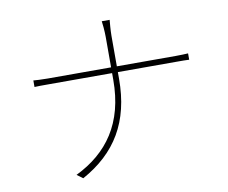

<svg xmlns="http://www.w3.org/2000/svg" viewBox="-83 -861 1166 984"><g transform="rotate(-10 500.0 -369.0)"><path d="M542 -516V-675C542 -703 546 -748 547 -757H506C508 -748 512 -703 512 -675V-516H182C151 -516 118 -518 108 -519V-485C118 -486 151 -486 183 -486H512V-451C512 -225 410 -86 242 -4L273 19C451 -79 542 -227 542 -451V-486H848C870 -486 903 -486 913 -485V-518C903 -517 870 -516 849 -516Z"/></g></svg>

Font: Genne Gothic ExtraLight
Style: Regular
Weight: 250
Designer: Ryoko NISHIZUKA (kana & ideographs); Paul D. Hunt (Latin, Greek & Cyrillic); Wenlong ZHANG (bopomofo); Sandoll Communica
Foundry: Adobe Systems Incorporated
Version: Version 1.004;PS 1.004;hotconv 16.6.51;makeotf.lib2.5.65220